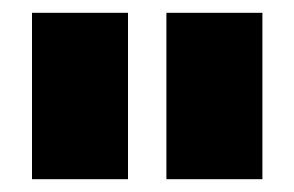

<svg xmlns="http://www.w3.org/2000/svg" viewBox="-20 -900 460 300"><path d="M30 -620H180V-880H30ZM240 -620H390V-880H240Z"/></svg>

Font: Kumar One
Style: Regular
Weight: 400
Designer: Parimal Parmar
Foundry: Indian Type Foundry
Version: Version 1.000;PS 1.000;hotconv 1.0.88;makeotf.lib2.5.647800